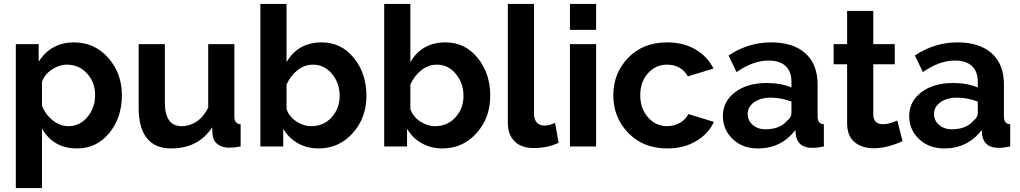

<svg xmlns="http://www.w3.org/2000/svg" viewBox="-20 -750 5224 983"><path d="M375 10Q253 10 195 -92V213H61V-524H178V-434Q241 -533 359 -533Q464 -533 534 -454Q604 -375 604 -263Q604 -147 539 -68.5Q474 10 375 10ZM330 -104Q389 -104 428 -151.5Q467 -199 467 -263Q467 -329 425.5 -374Q384 -419 322 -419Q283 -419 245.5 -394Q208 -369 195 -331V-208Q213 -163 250.5 -133.5Q288 -104 330 -104Z M855 10Q774 10 732 -42.5Q690 -95 690 -196V-524H824V-225Q824 -104 911 -104Q951 -104 987 -128Q1023 -152 1046 -199V-524H1180V-154Q1180 -115 1212 -114V0Q1180 6 1154 6Q1118 6 1095.5 -10.5Q1073 -27 1069 -56L1066 -98Q996 10 855 10Z M1611 10Q1552 10 1504.5 -17Q1457 -44 1430 -91V0H1313V-730H1447V-432Q1506 -533 1627 -533Q1727 -533 1791.5 -453.5Q1856 -374 1856 -260Q1856 -146 1785.5 -68Q1715 10 1611 10ZM1574 -104Q1637 -104 1678 -149.5Q1719 -195 1719 -259Q1719 -324 1680 -371.5Q1641 -419 1582 -419Q1539 -419 1503 -390.5Q1467 -362 1447 -317V-192Q1460 -153 1497 -128.5Q1534 -104 1574 -104Z M2245 10Q2186 10 2138.5 -17Q2091 -44 2064 -91V0H1947V-730H2081V-432Q2140 -533 2261 -533Q2361 -533 2425.5 -453.5Q2490 -374 2490 -260Q2490 -146 2419.5 -68Q2349 10 2245 10ZM2208 -104Q2271 -104 2312 -149.5Q2353 -195 2353 -259Q2353 -324 2314 -371.5Q2275 -419 2216 -419Q2173 -419 2137 -390.5Q2101 -362 2081 -317V-192Q2094 -153 2131 -128.5Q2168 -104 2208 -104Z M2580 -121V-730H2714V-168Q2714 -139 2728 -123Q2742 -107 2768 -107Q2792 -107 2822 -121L2840 -19Q2783 8 2712 8Q2650 8 2615 -26Q2580 -60 2580 -121Z M3032 0H2898V-524H3032ZM3032 -597H2898V-730H3032Z M3396 -533Q3479 -533 3540.5 -497Q3602 -461 3633 -399L3502 -359Q3467 -419 3395 -419Q3337 -419 3297.5 -375Q3258 -331 3258 -262Q3258 -194 3298 -149Q3338 -104 3395 -104Q3431 -104 3461.5 -121.5Q3492 -139 3504 -166L3635 -126Q3607 -65 3544 -27.5Q3481 10 3397 10Q3273 10 3196.5 -69.5Q3120 -149 3120 -262Q3120 -375 3196 -454Q3272 -533 3396 -533Z M3860 10Q3783 10 3732 -37.5Q3681 -85 3681 -156Q3681 -231 3743.5 -278Q3806 -325 3904 -325Q3980 -325 4032 -302V-332Q4032 -384 4002 -412Q3972 -440 3915 -440Q3836 -440 3751 -381L3710 -466Q3811 -533 3928 -533Q4041 -533 4103.5 -477Q4166 -421 4166 -317V-154Q4166 -115 4198 -114V0Q4164 7 4139 7Q4067 7 4055 -55L4052 -84Q3980 10 3860 10ZM3898 -88Q3973 -88 4010 -132Q4032 -149 4032 -170V-230Q3979 -250 3926 -250Q3874 -250 3841 -226.5Q3808 -203 3808 -167Q3808 -133 3834 -110.5Q3860 -88 3898 -88Z M4574 -133 4601 -27Q4520 9 4453 9Q4393 9 4355 -22.5Q4317 -54 4317 -120V-421H4248V-524H4317V-694H4451V-524H4561V-421H4451V-165Q4451 -114 4501 -114Q4531 -114 4574 -133Z M4814 10Q4737 10 4686 -37.5Q4635 -85 4635 -156Q4635 -231 4697.5 -278Q4760 -325 4858 -325Q4934 -325 4986 -302V-332Q4986 -384 4956 -412Q4926 -440 4869 -440Q4790 -440 4705 -381L4664 -466Q4765 -533 4882 -533Q4995 -533 5057.5 -477Q5120 -421 5120 -317V-154Q5120 -115 5152 -114V0Q5118 7 5093 7Q5021 7 5009 -55L5006 -84Q4934 10 4814 10ZM4852 -88Q4927 -88 4964 -132Q4986 -149 4986 -170V-230Q4933 -250 4880 -250Q4828 -250 4795 -226.5Q4762 -203 4762 -167Q4762 -133 4788 -110.5Q4814 -88 4852 -88Z"/></svg>

Font: Raleway
Style: Bold
Weight: 700
Designer: Matt McInerney, Pablo Impallari, Rodrigo Fuenzalida
Foundry: Matt McInerney, Pablo Impallari, Rodrigo Fuenzalida
Version: Version 3.000